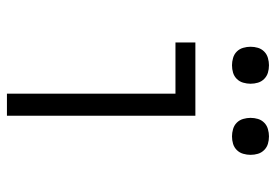

<svg xmlns="http://www.w3.org/2000/svg" viewBox="-138 -638 777 540"><g transform="rotate(90 250.0 -368.5)"><path d="M244 0H306V-530H100V-474H244ZM364 -633Q375 -633 385 -636Q395 -639 402.5 -646.5Q410 -654 413 -664.5Q416 -675 416 -685Q416 -696 413 -706Q410 -716 402.5 -723.5Q395 -731 385 -734Q375 -737 364 -737Q354 -737 343.5 -734Q333 -731 325.5 -723.5Q318 -716 315 -706Q312 -696 312 -685Q312 -675 315 -664.5Q318 -654 325.5 -646.5Q333 -639 343.5 -636Q354 -633 364 -633ZM164 -633Q175 -633 185 -636Q195 -639 202.5 -646.5Q210 -654 213 -664.5Q216 -675 216 -685Q216 -696 213 -706Q210 -716 202.5 -723.5Q195 -731 185 -734Q175 -737 164 -737Q154 -737 143.5 -734Q133 -731 125.5 -723.5Q118 -716 115 -706Q112 -696 112 -685Q112 -675 115 -664.5Q118 -654 125.5 -646.5Q133 -639 143.5 -636Q154 -633 164 -633Z"/></g></svg>

Font: Iosevka SS09 Light
Style: Regular
Weight: 300
Monospace: yes
Designer: Belleve Invis
Foundry: Belleve Invis
Version: Version 5.2.1; ttfautohint (v1.8.3)